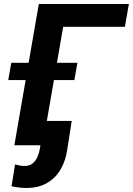

<svg xmlns="http://www.w3.org/2000/svg" viewBox="-20 -731 668 966"><path d="M628.4 -710.9 608.4 -596.2H297.9L194.3 0H52.2L175.3 -710.9ZM369.6 -415 354 -328.1H21.5L36.6 -415ZM203.1 -122.6H340.8L318.8 18.6Q311 76.2 285.4 120.6Q259.8 165 216.3 189.9Q172.9 214.8 111.8 214.8Q92.8 214.4 74.5 212.2Q56.2 210 38.1 206.1L55.7 96.2Q67.4 99.6 79.3 101.8Q91.3 104 103.5 104Q127.9 104 143.6 91.6Q159.2 79.1 168 59.6Q176.8 40 180.2 19Z"/></svg>

Font: Roboto
Style: Bold Italic
Weight: 700
Italic angle: -12°
Designer: Christian Robertson
Foundry: Google
Version: Version 3.0